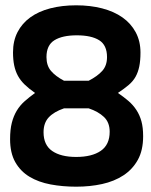

<svg xmlns="http://www.w3.org/2000/svg" viewBox="-20 -692 570 723"><path d="M267 -672Q320 -672 364.5 -660.5Q409 -649 441 -626.5Q473 -604 491 -570.5Q509 -537 509 -494Q509 -464 504.5 -442Q500 -420 490.5 -403Q481 -386 464.5 -372Q448 -358 424 -342Q446 -327 463.5 -312Q481 -297 493.5 -278Q506 -259 512.5 -235.5Q519 -212 519 -179Q519 -126 499 -90Q479 -54 444.5 -31.5Q410 -9 364.5 1Q319 11 267 11Q216 11 170.5 2.5Q125 -6 91 -26.5Q57 -47 37.5 -81.5Q18 -116 18 -168Q18 -204 24.5 -229.5Q31 -255 43 -275Q55 -295 72.5 -310.5Q90 -326 112 -342Q89 -358 73 -373.5Q57 -389 47.5 -406.5Q38 -424 33.5 -445.5Q29 -467 29 -495Q29 -538 46 -571Q63 -604 94 -626.5Q125 -649 169 -660.5Q213 -672 267 -672ZM267 -101Q326 -101 359.5 -124Q393 -147 393 -196Q393 -231 371.5 -251.5Q350 -272 314 -284H221Q183 -271 163.5 -250Q144 -229 144 -194Q144 -146 176.5 -123.5Q209 -101 267 -101ZM269 -559Q215 -559 185 -540.5Q155 -522 155 -477Q155 -445 172 -425Q189 -405 221 -388H314Q347 -405 365 -425Q383 -445 383 -477Q383 -522 353.5 -540.5Q324 -559 269 -559Z"/></svg>

Font: Panefresco 800wt
Style: Regular
Weight: 800
Designer: Campivisivi
Foundry: Campivisivi & Chank Co
Version: Version 1.001